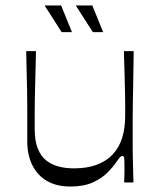

<svg xmlns="http://www.w3.org/2000/svg" viewBox="-20 -671 588 706"><path d="M238.4 14.9Q187.6 14.9 152.4 -5.8Q117.1 -26.4 98.7 -64.1Q80.3 -101.7 80.3 -150.4Q80.3 -195 80.3 -227Q80.3 -259 80.2 -285Q80.1 -311 79.6 -337.9Q79.1 -364.9 78.2 -398.9Q77.3 -433 76.3 -482.9H112.3Q111.3 -433.7 110.4 -400.7Q109.4 -367.7 108.9 -343.4Q108.4 -319.1 108 -298.3Q107.6 -277.4 107.6 -253.6Q107.6 -229.7 107.6 -196.3Q107.6 -152.6 119.3 -123.9Q131 -95.2 151.4 -79.9Q171.9 -64.6 197.4 -58.2Q223 -51.9 251.6 -51.9Q300.7 -51.9 336.6 -65.5Q372.6 -79.2 395.6 -104.3Q418.6 -129.4 429.4 -165Q440.3 -200.6 440.3 -244.3Q440.3 -267.9 440.3 -285.6Q440.3 -303.4 439.8 -325.9Q439.3 -348.4 438.4 -385.3Q437.4 -422.1 435.6 -482.9H471.6Q470.7 -411.3 469.8 -363.8Q468.9 -316.3 468.4 -285.7Q468 -255.1 467.9 -235Q467.9 -214.9 467.9 -199.2Q467.9 -183.6 467.9 -165.9Q467.9 -141.6 467.9 -123.6Q467.9 -105.6 468.4 -88.6Q468.9 -71.6 469.4 -50.7Q469.9 -29.9 470.7 0H436.4Q437.6 -17.3 437.6 -30.2Q437.7 -43.1 437.7 -52.7Q437.7 -80.4 436.7 -88.9Q435.7 -97.4 430.4 -97.4Q425.4 -97.4 421 -92.6Q416.6 -87.9 405.1 -71.3Q395 -56.3 374.6 -35.8Q354.1 -15.3 321.1 -0.2Q288 14.9 238.4 14.9ZM321.4 -552.9 258.6 -650.9H319.4L359.3 -552.9ZM206.7 -552.9 143.9 -650.9H204.7L244.6 -552.9Z"/></svg>

Font: Ojuju ExtraLight
Style: Regular
Weight: 200
Designer: Chisaokwu Joboson, Mirko Velimirovic
Foundry: Udi Foundry
Version: Version 1.000